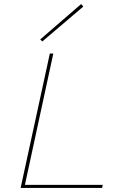

<svg xmlns="http://www.w3.org/2000/svg" viewBox="-20 -920 603 940"><path d="M483 -15 480 0H81L224 -658H241L102 -15ZM177 -727 377 -900 388 -888 187 -717Z"/></svg>

Font: Ysabeau Thin
Style: Italic
Weight: 200
Italic angle: -12°
Designer: Christian Thalmann (Catharsis Fonts)
Version: Version 0.003